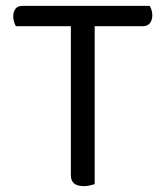

<svg xmlns="http://www.w3.org/2000/svg" viewBox="-20 -628 563 653"><path d="M261 -539 256 -608H489Q492 -604 495 -595Q498 -586 498 -576Q498 -560 490 -549.5Q482 -539 467 -539ZM263 -608 268 -539H34Q31 -544 28 -553Q25 -562 25 -572Q25 -589 33 -598.5Q41 -608 56 -608ZM221 -566H302V-2Q297 0 286.5 2.5Q276 5 265 5Q243 5 232 -4Q221 -13 221 -32Z"/></svg>

Font: Baloo Tammudu 2
Style: Regular
Weight: 400
Designer: Maithili Shingre, Omkar Shende and Ek Type
Foundry: Ek Type
Version: Version 1.700